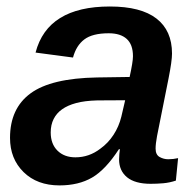

<svg xmlns="http://www.w3.org/2000/svg" viewBox="-20 -558 596 588"><path d="M441.4 4.9Q393.6 4.9 369.1 -15.1Q344.7 -35.2 344.7 -69.8Q344.7 -78.6 345.5 -86.4Q346.2 -94.2 347.2 -101.1H344.2Q303.2 -38.1 262 -14.2Q220.7 9.8 162.1 9.8Q93.8 9.8 52.2 -31Q10.7 -71.8 10.7 -135.7Q10.7 -226.1 73.7 -272.2Q136.7 -318.4 277.3 -320.8L377 -322.3Q387.2 -368.7 387.2 -385.7Q387.2 -421.4 368.2 -438.7Q349.1 -456.1 313 -456.1Q263.2 -456.1 238.3 -437.3Q213.4 -418.5 203.6 -381.8L88.9 -397Q107.4 -467.8 164.3 -502.9Q221.2 -538.1 316.4 -538.1Q411.6 -538.1 459.2 -501.2Q506.8 -464.4 506.8 -394Q506.8 -371.1 496.1 -317.4L460.9 -141.1Q456.5 -117.2 456.5 -103Q456.5 -84 469 -77.1Q481.4 -70.3 495.1 -70.3Q510.7 -70.3 525.4 -73.7L518.6 -4.9Q499.5 1.5 480.2 3.2Q460.9 4.9 441.4 4.9ZM135.3 -152.3Q135.3 -117.2 156 -96.7Q176.8 -76.2 210.9 -76.2Q252.9 -76.2 287.1 -102.5Q311 -119.6 327.6 -145Q344.2 -170.4 351.6 -200.7L363.3 -251L277.8 -250.5Q239.3 -249.5 213.1 -242.4Q187 -235.4 169.9 -223.1Q153.3 -211.4 144.3 -193.6Q135.3 -175.8 135.3 -152.3Z"/></svg>

Font: Arimo SemiBold
Style: Italic
Weight: 600
Italic angle: -12°
Version: Version 1.33